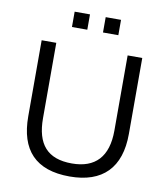

<svg xmlns="http://www.w3.org/2000/svg" viewBox="-96 -972 922 1060"><g transform="rotate(10 365.0 -441.5)"><path d="M366 9C551 9 648 -90 648 -279V-705H566V-283C566 -137 497 -64 366 -64C228 -64 166 -137 166 -283V-705H84V-279C84 -90 175 9 366 9ZM410 -806H496V-892H410ZM236 -806H322V-892H236Z"/></g></svg>

Font: Poppy and Pepper
Style: Regular
Weight: 400
Designer: Thy Ha
Foundry: Thy Ha
Version: Version 0.001;Glyphs 3.2 (3227)